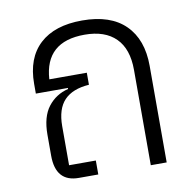

<svg xmlns="http://www.w3.org/2000/svg" viewBox="-69 -651 735 721"><g transform="rotate(-10 298.5 -290.0)"><path d="M289.1 -580.1Q397.5 -580.1 453.6 -524.4Q509.8 -468.8 509.8 -368.2V0H449.2V-363.8Q449.2 -443.4 408 -484.6Q366.7 -525.9 289.1 -525.9Q138.7 -525.9 129.9 -383.8H272.9V-337.9Q209.5 -333.5 178.2 -300.5Q147 -267.6 147 -202.1V-53.2H249V0H174.8Q86.9 0 86.9 -100.1V-180.2Q86.9 -248.5 116.2 -286.4Q145.5 -324.2 192.9 -335.9V-339.8H70.8V-377Q70.8 -475.1 127.4 -527.6Q184.1 -580.1 289.1 -580.1Z"/></g></svg>

Font: Anuphan Light
Style: Regular
Weight: 300
Designer: Mike Abbink, Paul van der Laan, Pieter van Rosmalen, Mint Tantisuwanna
Foundry: Bold Monday; Cadson Demak
Version: Version 3.002;hotconv 1.0.109;makeotfexe 2.5.65596